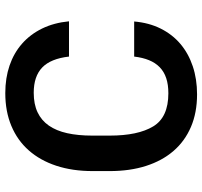

<svg xmlns="http://www.w3.org/2000/svg" viewBox="-40 -738 787 748"><g transform="rotate(90 354.0 -363.5)"><path d="M62.5 -238.3H199.9Q208.1 -166.9 242.5 -133.9Q277 -100.9 340.9 -100.9Q385.3 -100.9 416.9 -115.8Q448.5 -130.7 468.8 -159.8Q489 -188.9 498.4 -231.4Q507.8 -273.8 507.8 -328.8V-397Q507.8 -507.1 471.9 -566.4Q436.4 -625.4 343 -625.4Q308.9 -625.4 283.9 -617Q258.9 -608.7 241.5 -591.8Q224.1 -574.9 214 -550.1Q203.8 -525.2 199.9 -492.2H63.2Q68.2 -550.1 90.9 -595.5Q113.6 -641 150.7 -672.4Q187.9 -703.8 237.7 -720.5Q287.6 -737.2 347.3 -737.2Q418.3 -737.2 473.9 -713.4Q529.5 -689.6 567.6 -645.4Q605.8 -601.2 625.9 -538.4Q646 -475.5 646 -397V-330.3Q646 -251.8 625.2 -188.7Q604.4 -125.7 565.3 -81.5Q526.3 -37.3 469.8 -13.7Q413.4 9.9 342.3 9.9Q283.7 9.9 234.9 -6.7Q186.1 -23.4 149.7 -55.4Q113.3 -87.4 90.7 -133.5Q68.2 -179.7 62.5 -238.3Z"/></g></svg>

Font: Inter P Semi Bold
Style: Regular
Weight: 600
Designer: Rasmus Andersson
Foundry: rsms
Version: Version 3.018;git-588b23468